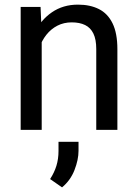

<svg xmlns="http://www.w3.org/2000/svg" viewBox="-20 -558 592 825"><path d="M159.2 -415.5V0H68.8V-528.3H154.3ZM137.7 -284.2 100.1 -285.6Q101.1 -358.4 127.9 -415.3Q154.8 -472.2 202.9 -505.1Q251 -538.1 314.9 -538.1Q367.2 -538.1 405 -519Q442.9 -500 463.6 -457.8Q484.4 -415.5 484.4 -346.2V0H393.6V-347.2Q393.6 -388.7 381.3 -413.8Q369.1 -439 345.7 -450.4Q322.3 -461.9 288.1 -461.9Q254.4 -461.9 226.8 -447.8Q199.2 -433.6 179.4 -408.7Q159.7 -383.8 148.7 -351.8Q137.7 -319.8 137.7 -284.2ZM317.4 51.3V89.8Q317.4 128.4 300 172.9Q282.7 217.3 246.6 247.1L195.3 211.4Q213.4 183.6 222.4 154.3Q231.4 125 231.4 90.8V51.3Z"/></svg>

Font: Vazirmatn
Style: Regular
Weight: 400
Designer: Saber Rastikerdar
Foundry: Saber Rastikerdar
Version: Version 33.003;September 2, 2022;FontCreator 14.0.0.2862 64-